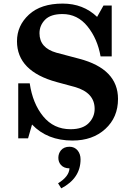

<svg xmlns="http://www.w3.org/2000/svg" viewBox="-20 -763 718 1059"><path d="M80.6 0V-303.2H144Q160.2 -191.9 218.3 -121.1Q276.4 -50.3 369.1 -50.3Q436 -50.3 469 -83.7Q502 -117.2 502 -162.6Q502 -252 393.1 -283.2L293.9 -310.1Q73.7 -369.6 73.7 -535.6Q73.7 -621.6 139.6 -682.4Q205.6 -743.2 325.7 -743.2Q439 -743.2 515.6 -669.9L550.8 -732.4H596.2V-452.1H534.7Q517.6 -549.3 462.6 -617.4Q407.7 -685.5 324.7 -685.5Q259.3 -685.5 228.5 -654.1Q197.8 -622.6 197.8 -579.6Q197.8 -498.5 291.5 -472.2L417 -439Q630.9 -382.8 630.9 -217.3Q630.9 -115.7 561 -51.8Q491.2 12.2 379.9 12.2Q240.7 12.2 156.7 -76.2L134.8 0ZM317.9 275.9 300.3 248Q360.8 210.9 363.3 165.5Q332.5 165.5 315.9 146.5Q301.8 130.4 301.8 107.4Q301.8 84 315.9 66.4Q332.5 46.4 363.3 46.4Q391.1 46.4 408.2 66.9Q424.3 86.9 424.3 115.7Q424.3 220.2 317.9 275.9Z"/></svg>

Font: Munson
Style: Bold
Weight: 700
Designer: Paul James MIller
Foundry: High-Logic / Made with FontCreator
Version: Version 2.10;May 5, 2019;FontCreator 11.5.0.2430 64-bit